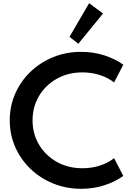

<svg xmlns="http://www.w3.org/2000/svg" viewBox="-20 -1164 819 1200"><path d="M488 16Q565.5 16 633.8 -6.5Q702 -29 750.5 -64.5L693 -175.5Q655.5 -145.5 604 -129Q552.5 -112.5 495.5 -112.5Q405.5 -112.5 335 -152.2Q264.5 -192 224 -259.8Q183.5 -327.5 183.5 -412Q183.5 -496.5 224 -564.2Q264.5 -632 335 -671.8Q405.5 -711.5 495.5 -711.5Q552.5 -711.5 604 -695Q655.5 -678.5 693 -648.5L750.5 -759.5Q700.5 -796 632 -818Q563.5 -840 487 -840Q394 -840 313.2 -807.2Q232.5 -774.5 171.2 -716Q110 -657.5 75.5 -579.8Q41 -502 41 -412Q41 -322 75.5 -244.2Q110 -166.5 171.2 -108Q232.5 -49.5 313.5 -16.8Q394.5 16 488 16ZM469.5 -890.5 624 -1079.5 537 -1144 414.5 -934Z"/></svg>

Font: Spartan SemiBold
Style: Regular
Weight: 600
Designer: Matt Bailey, Mirko Velimirovic
Foundry: Matt Bailey
Version: Version 1.003; ttfautohint (v1.8.3)